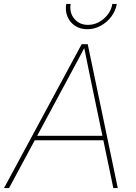

<svg xmlns="http://www.w3.org/2000/svg" viewBox="-37 -951 689 971"><path d="M-16.6 0 376 -727.5H406.7L558.6 0H536.1L418.5 -563.5Q410.6 -602.5 402.6 -641.6Q394.5 -680.7 386.7 -719.7H395.5Q374.5 -680.7 354 -641.6Q333.5 -602.5 312 -563.5L8.8 0ZM130.4 -241.7 134.3 -264.2H495.6L491.7 -241.7ZM404.3 -803.2Q368.7 -803.2 342.5 -820.6Q316.4 -837.9 304.2 -866.9Q292 -896 297.9 -931.2H320.3Q313 -886.7 338.9 -856Q364.7 -825.2 408.2 -825.2Q437.5 -825.2 463.6 -839.4Q489.7 -853.5 508.1 -877.7Q526.4 -901.9 531.2 -931.2H553.7Q547.9 -896 525.9 -866.9Q503.9 -837.9 472.2 -820.6Q440.4 -803.2 404.3 -803.2Z"/></svg>

Font: Inter 17pt Thin
Style: Italic
Weight: 250
Italic angle: -9.3988°
Version: Version 4.001;git-66647c0bb